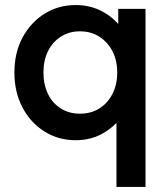

<svg xmlns="http://www.w3.org/2000/svg" viewBox="-20 -540 659 760"><path d="M279 15Q211 15 156 -19.5Q101 -54 69 -114.5Q37 -175 37 -253Q37 -331 69 -391Q101 -451 156 -485.5Q211 -520 279 -520Q335 -520 379.5 -497.5Q424 -475 453.5 -438.5Q483 -402 495 -359V-147Q483 -105 453.5 -68Q424 -31 379.5 -8Q335 15 279 15ZM556 200H441V-156L472 -253L448 -349V-505H556ZM296 -90Q340 -90 373 -110.5Q406 -131 425 -168Q444 -205 444 -253Q444 -301 425 -337.5Q406 -374 373 -395Q340 -416 296 -416Q254 -416 221 -395Q188 -374 170 -337.5Q152 -301 152 -253Q152 -205 170 -168Q188 -131 221 -110.5Q254 -90 296 -90Z"/></svg>

Font: Fustat
Style: Bold
Weight: 700
Designer: Mohamed Gaber, Khaled Hosny, Laura Garcia Mut
Foundry: Kief Type Foundry, Alif Type Foundry, Hard Type Foundry
Version: Version 1.007